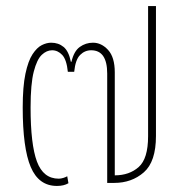

<svg xmlns="http://www.w3.org/2000/svg" viewBox="-20 -604 598 634"><path d="M168 10Q108 10 81.5 -52.5Q55 -115 55 -249Q55 -318 64 -360.5Q73 -403 87.5 -425Q102 -447 118 -455Q134 -463 149 -463Q173 -463 190 -449Q207 -435 214 -400H216Q224 -435 243.5 -449Q263 -463 287 -463Q315 -463 337 -439Q359 -415 359 -365V-25Q407 -25 438 -52.5Q469 -80 469 -154V-584H495V-155Q495 -70 455 -35Q415 0 357 0H334V-361Q334 -438 281 -438Q260 -438 244.5 -422.5Q229 -407 225 -367H204Q200 -407 185.5 -422.5Q171 -438 152 -438Q134 -438 118 -423Q102 -408 91.5 -367.5Q81 -327 81 -249Q81 -127 102 -70.5Q123 -14 174 -14Q181 -14 189 -16.5Q197 -19 202 -22L206 1Q191 10 168 10Z"/></svg>

Font: Noto Sans Thai UI Cond Thin
Style: Regular
Weight: 100
Width: 3
Designer: Monotype Design Team
Foundry: Monotype Imaging Inc.
Version: Version 2.000